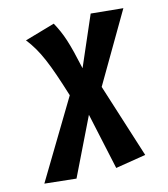

<svg xmlns="http://www.w3.org/2000/svg" viewBox="-201 -633 825 943"><g transform="rotate(-15 211.0 -161.5)"><path d="M510 -528 348 -544 240 -295C210 -433 195 -478 160 -543L7 -499C62 -429 92 -354 145 -183L-88 204L71 221L211 -66L273 221L427 196L307 -182Z"/></g></svg>

Font: Fira Sans
Style: Bold Italic
Weight: 700
Italic angle: -8°
Designer: bBox Type GmbH & Carrois Corporate GbR & Edenspiekermann AG
Foundry: bBox Type GmbH & Carrois Corporate GbR & Edenspiekermann AG
Version: Version 4.301;PS 004.301;hotconv 1.0.88;makeotf.lib2.5.64775